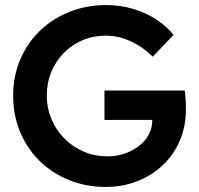

<svg xmlns="http://www.w3.org/2000/svg" viewBox="-20 -729 787 759"><path d="M32 -351Q32 -427 59.5 -492.5Q87 -558 137 -606.5Q187 -655 254.5 -682Q322 -709 400 -709Q455 -709 506 -694Q557 -679 598 -652Q639 -625 666 -591L584 -505Q556 -532 526.5 -550Q497 -568 465 -578Q433 -588 399 -588Q349 -588 306.5 -570Q264 -552 232.5 -520Q201 -488 183 -445Q165 -402 165 -351Q165 -302 183.5 -258Q202 -214 235 -181Q268 -148 311.5 -129.5Q355 -111 404 -111Q441 -111 473 -122Q505 -133 530 -152.5Q555 -172 568.5 -198Q582 -224 582 -254V-276L600 -255H393V-371H710Q712 -360 713 -346.5Q714 -333 714.5 -320.5Q715 -308 715 -299Q715 -230 691 -173.5Q667 -117 623.5 -76Q580 -35 522.5 -12.5Q465 10 398 10Q319 10 252 -17.5Q185 -45 135.5 -94Q86 -143 59 -208.5Q32 -274 32 -351Z"/></svg>

Font: Our Lexend Medium
Style: Regular
Weight: 500
Designer: Bonnie Shaver-Troup, Thomas Jockin
Foundry: Lexend
Version: Version 1.007